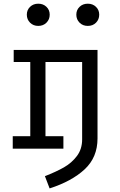

<svg xmlns="http://www.w3.org/2000/svg" viewBox="-20 -813 655 1050"><path d="M251.8 -732.8Q251.8 -706.7 234.1 -689Q216.4 -671.3 189.2 -671.3Q162.1 -671.3 144.4 -689Q126.7 -706.7 126.7 -732.8Q126.7 -758.5 144.4 -775.6Q162.1 -792.8 189.2 -792.8Q216.4 -792.8 234.1 -775.6Q251.8 -758.5 251.8 -732.8ZM522.6 -732.8Q522.6 -706.7 505.1 -689Q487.7 -671.3 460 -671.3Q432.8 -671.3 415.1 -689Q397.4 -706.7 397.4 -732.8Q397.4 -758.5 415.1 -775.6Q432.8 -792.8 460 -792.8Q487.2 -792.8 504.9 -775.6Q522.6 -758.5 522.6 -732.8ZM513.3 -55.9Q513.3 47.7 442.8 113.1Q372.3 178.5 251.3 217.4L225.6 150.3Q286.7 126.7 329.5 102.3Q372.3 77.9 400.8 40Q429.2 2.1 429.2 -50.8V-473.8H228.7V-68.2H326.7V0H49.7V-68.2H145.6V-473.8H54.9V-540H513.3Z"/></svg>

Font: Fira Code Fixed
Style: Regular
Weight: 400
Monospace: yes
Designer: Carrois Corporate, Edenspiekermann AG, Nikita Prokopov
Foundry: Carrois Corporate, Edenspiekermann AG, Nikita Prokopov
Version: Version 5.002